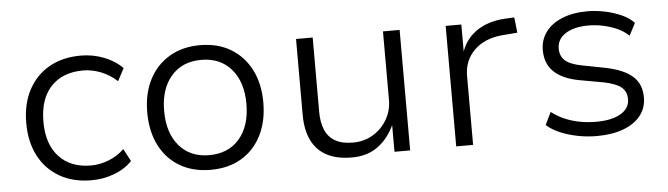

<svg xmlns="http://www.w3.org/2000/svg" viewBox="-39 -638 2717 781"><g transform="rotate(-5 1319.5 -247.0)"><path d="M307 8Q233 8 178 -23.5Q123 -55 93 -112Q63 -169 63 -247Q63 -325 93.5 -382Q124 -439 178.5 -470Q233 -501 308 -501Q357 -501 402 -483.5Q447 -466 477 -435L450 -384Q420 -412 383.5 -426Q347 -440 312 -440Q228 -440 180.5 -389.5Q133 -339 133 -246Q133 -154 180.5 -103Q228 -52 311 -52Q346 -52 382.5 -66Q419 -80 447 -107L474 -56Q446 -26 401.5 -9Q357 8 307 8Z M794 8Q722 8 668.5 -23.5Q615 -55 586 -112.5Q557 -170 557 -247Q557 -323 586 -380Q615 -437 668.5 -469Q722 -501 794 -501Q867 -501 920 -469Q973 -437 1002 -380Q1031 -323 1031 -247Q1031 -170 1002 -112.5Q973 -55 920 -23.5Q867 8 794 8ZM793 -52Q872 -52 917 -104.5Q962 -157 962 -247Q962 -336 917 -388.5Q872 -441 794 -441Q716 -441 671 -388.5Q626 -336 626 -247Q626 -157 671 -104.5Q716 -52 793 -52Z M1371 8Q1310 8 1269 -13.5Q1228 -35 1207 -77.5Q1186 -120 1186 -183V-492H1254V-187Q1254 -147 1266.5 -116Q1279 -85 1307 -68.5Q1335 -52 1380 -52Q1426 -52 1462.5 -74Q1499 -96 1520 -132.5Q1541 -169 1541 -212V-492H1609V0H1545V-111H1546Q1521 -56 1477.5 -24Q1434 8 1371 8Z M1797 0V-492H1861V-382Q1880 -435 1926 -465.5Q1972 -496 2038 -500L2078 -502L2085 -439L2021 -434Q1949 -427 1907.5 -385.5Q1866 -344 1866 -282V0Z M2371 8Q2332 8 2293.5 0.5Q2255 -7 2222 -21Q2189 -35 2167 -55L2192 -106Q2218 -86 2248 -73.5Q2278 -61 2310 -55.5Q2342 -50 2373 -50Q2437 -50 2473.5 -71.5Q2510 -93 2510 -130Q2510 -162 2488.5 -179.5Q2467 -197 2418 -207L2318 -225Q2250 -238 2216 -271Q2182 -304 2182 -359Q2182 -401 2205.5 -433Q2229 -465 2273 -483Q2317 -501 2377 -501Q2411 -501 2447 -493.5Q2483 -486 2514.5 -472Q2546 -458 2565 -437L2539 -387Q2518 -407 2490.5 -419Q2463 -431 2433.5 -437Q2404 -443 2376 -443Q2316 -443 2281.5 -420.5Q2247 -398 2247 -360Q2247 -329 2267 -311Q2287 -293 2333 -284L2431 -265Q2504 -250 2539.5 -218.5Q2575 -187 2575 -132Q2575 -89 2550 -57.5Q2525 -26 2479 -9Q2433 8 2371 8Z"/></g></svg>

Font: Nunito Sans 8pt Light
Style: Regular
Weight: 300
Version: Version 3.101;gftools[0.9.27]